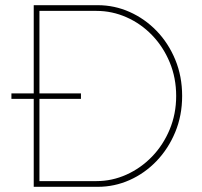

<svg xmlns="http://www.w3.org/2000/svg" viewBox="-20 -720 777 740"><path d="M24 -339V-360H292V-339ZM110 0V-700H357Q421 -700 479.5 -674Q538 -648 583.5 -601Q629 -554 655.5 -490Q682 -426 682 -350Q682 -275 655.5 -211Q629 -147 583.5 -99.5Q538 -52 479.5 -26Q421 0 357 0ZM132 -13 122 -22H352Q412 -22 467.5 -47Q523 -72 566 -116.5Q609 -161 634 -221Q659 -281 659 -350Q659 -420 634 -480Q609 -540 566 -584.5Q523 -629 467.5 -653.5Q412 -678 352 -678H121L132 -689Z"/></svg>

Font: Lexend Deca Thin
Style: Regular
Weight: 250
Designer: Bonnie Shaver-Troup, Thomas Jockin
Foundry: Lexend
Version: Version 1.007